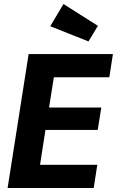

<svg xmlns="http://www.w3.org/2000/svg" viewBox="-20 -939 584 959"><path d="M180 -116H466L448 0H18L123 -669H544L526 -553H249L225 -402H486L468 -290H207ZM422 -732 231 -808 297 -919 469 -810Z"/></svg>

Font: Rambla
Style: Bold Italic
Weight: 700
Italic angle: -12°
Designer: Martin Sommaruga
Foundry: Martin Sommaruga
Version: Version 1.001